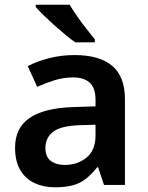

<svg xmlns="http://www.w3.org/2000/svg" viewBox="-20 -786 628 816"><path d="M297 -552Q402 -552 456.5 -506.5Q511 -461 511 -364V0H422L397 -75H393Q370 -46 345.5 -26.5Q321 -7 289.5 1.5Q258 10 213 10Q165 10 126.5 -8Q88 -26 66 -63.5Q44 -101 44 -158Q44 -242 105.5 -284.5Q167 -327 292 -331L386 -334V-361Q386 -413 361 -435Q336 -457 291 -457Q250 -457 212 -445Q174 -433 138 -417L98 -505Q138 -526 189.5 -539Q241 -552 297 -552ZM320 -254Q237 -251 205 -225.5Q173 -200 173 -157Q173 -119 196 -102Q219 -85 255 -85Q310 -85 348 -116.5Q386 -148 386 -210V-256ZM276 -766Q289 -744 308 -716.5Q327 -689 347.5 -663.5Q368 -638 383 -619V-606H300Q281 -619 257.5 -638.5Q234 -658 209.5 -680Q185 -702 164.5 -722Q144 -742 132 -756V-766Z"/></svg>

Font: Noto Sans Armenian SemiBold
Style: Regular
Weight: 600
Designer: Monotype Design Team
Foundry: Monotype Imaging Inc.
Version: Version 2.007